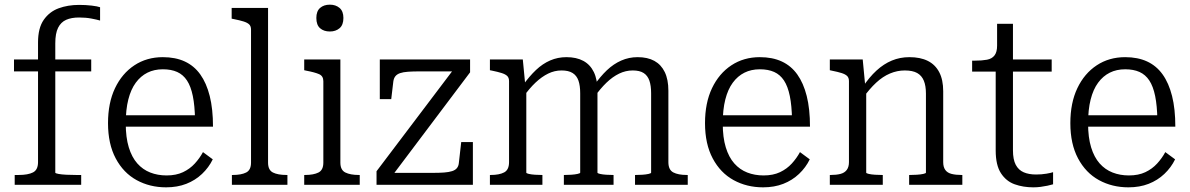

<svg xmlns="http://www.w3.org/2000/svg" viewBox="-20 -792 5102 823"><path d="M40 -537H371V-486H40ZM409 -761V-704Q395 -708 371.5 -712.5Q348 -717 319 -717Q286 -717 263.5 -707Q241 -697 229 -673Q217 -649 217 -606V-52Q217 -49 230.5 -46.5Q244 -44 264.5 -43Q285 -42 305 -42H328V0H43V-42H60Q100 -42 121.5 -53Q143 -64 143 -97V-610Q143 -672 167.5 -707Q192 -742 231.5 -756.5Q271 -771 319 -771Q348 -771 373 -768Q398 -765 409 -761Z M519 -263Q519 -203 532 -160.5Q545 -118 568.5 -91.5Q592 -65 624 -52.5Q656 -40 694 -40Q735 -40 764.5 -54Q794 -68 815 -91Q836 -114 850 -140L892 -109Q875 -74 846 -46.5Q817 -19 778.5 -4Q740 11 692 11Q622 11 565.5 -20Q509 -51 476 -113Q443 -175 443 -264Q443 -351 473 -414Q503 -477 556 -512Q609 -547 678 -547Q732 -547 772 -528.5Q812 -510 838.5 -473Q865 -436 879 -380.5Q893 -325 893 -249H499V-298H839L816 -279Q815 -339 806.5 -380.5Q798 -422 781.5 -447Q765 -472 739.5 -483.5Q714 -495 678 -495Q641 -495 612 -480.5Q583 -466 562 -437.5Q541 -409 530 -365.5Q519 -322 519 -263Z M1129 -758V-95Q1129 -63 1150 -52.5Q1171 -42 1208 -42H1212V0H974V-42H978Q1014 -42 1035 -52.5Q1056 -63 1056 -95V-665Q1056 -680 1048 -687.5Q1040 -695 1024 -700Q1008 -705 983 -710L973 -712V-758Z M1394 -657Q1368 -657 1352 -671Q1336 -685 1336 -715Q1336 -744 1352 -758Q1368 -772 1394 -772Q1419 -772 1435.5 -758Q1452 -744 1452 -715Q1452 -685 1435.5 -671Q1419 -657 1394 -657ZM1439 -537V-95Q1439 -63 1460.5 -52.5Q1482 -42 1518 -42H1522V0H1284V-42H1288Q1324 -42 1345 -52.5Q1366 -63 1366 -95V-444Q1366 -466 1348 -474Q1330 -482 1293 -489L1284 -491V-537Z M1660 -37 1648 -51H1834Q1863 -51 1883.5 -52.5Q1904 -54 1918 -58.5Q1932 -63 1939 -72Q1946 -81 1947 -95L1957 -183H2007V0H1594V-58L1926 -497L1942 -486H1779Q1750 -486 1729 -484.5Q1708 -483 1695 -478.5Q1682 -474 1675 -465.5Q1668 -457 1666 -443L1657 -367H1608V-537H1995V-482Z M2080 0V-42H2084Q2120 -42 2141 -53Q2162 -64 2162 -97V-444Q2162 -459 2154 -466.5Q2146 -474 2130 -479Q2114 -484 2090 -489L2080 -491V-537H2221L2232 -423L2236 -417V-52Q2236 -49 2247 -46.5Q2258 -44 2273.5 -43Q2289 -42 2302 -42H2305V0ZM2610 0H2397V-42H2400Q2413 -42 2428.5 -43Q2444 -44 2455.5 -46.5Q2467 -49 2467 -52V-392Q2467 -425 2459.5 -446.5Q2452 -468 2434.5 -479Q2417 -490 2387 -490Q2357 -490 2329.5 -476.5Q2302 -463 2275.5 -438Q2249 -413 2222 -375L2221 -426Q2249 -465 2277.5 -492Q2306 -519 2338.5 -533Q2371 -547 2408 -547Q2451 -547 2480.5 -531Q2510 -515 2525.5 -483Q2541 -451 2541 -403V-52Q2541 -49 2552 -46.5Q2563 -44 2578.5 -43Q2594 -42 2607 -42H2610ZM2928 0H2702V-42H2705Q2718 -42 2733.5 -43Q2749 -44 2760 -46.5Q2771 -49 2771 -52V-392Q2771 -425 2763.5 -446.5Q2756 -468 2739 -479Q2722 -490 2692 -490Q2662 -490 2634 -476.5Q2606 -463 2579.5 -437.5Q2553 -412 2526 -374L2525 -424Q2553 -464 2581.5 -491Q2610 -518 2643 -532.5Q2676 -547 2713 -547Q2756 -547 2785 -531Q2814 -515 2829.5 -483Q2845 -451 2845 -403V-97Q2845 -64 2866 -53Q2887 -42 2924 -42H2928Z M3078 -263Q3078 -203 3091 -160.5Q3104 -118 3127.5 -91.5Q3151 -65 3183 -52.5Q3215 -40 3253 -40Q3294 -40 3323.5 -54Q3353 -68 3374 -91Q3395 -114 3409 -140L3451 -109Q3434 -74 3405 -46.5Q3376 -19 3337.5 -4Q3299 11 3251 11Q3181 11 3124.5 -20Q3068 -51 3035 -113Q3002 -175 3002 -264Q3002 -351 3032 -414Q3062 -477 3115 -512Q3168 -547 3237 -547Q3291 -547 3331 -528.5Q3371 -510 3397.5 -473Q3424 -436 3438 -380.5Q3452 -325 3452 -249H3058V-298H3398L3375 -279Q3374 -339 3365.5 -380.5Q3357 -422 3340.5 -447Q3324 -472 3298.5 -483.5Q3273 -495 3237 -495Q3200 -495 3171 -480.5Q3142 -466 3121 -437.5Q3100 -409 3089 -365.5Q3078 -322 3078 -263Z M3537 0V-42H3541Q3565 -42 3582.5 -46.5Q3600 -51 3609.5 -63.5Q3619 -76 3619 -97V-444Q3619 -459 3611 -466.5Q3603 -474 3587 -479Q3571 -484 3546 -489L3537 -491V-537H3678L3689 -422L3693 -416V-52Q3693 -49 3704 -46.5Q3715 -44 3731 -43Q3747 -42 3760 -42H3764V0ZM4105 0H3877V-42H3881Q3894 -42 3910 -43Q3926 -44 3937.5 -46.5Q3949 -49 3949 -52V-391Q3949 -424 3940 -446Q3931 -468 3911.5 -479Q3892 -490 3858 -490Q3826 -490 3795 -477Q3764 -464 3735.5 -437.5Q3707 -411 3679 -372L3678 -419Q3706 -461 3737 -489.5Q3768 -518 3803 -532.5Q3838 -547 3878 -547Q3925 -547 3957 -531Q3989 -515 4006 -482.5Q4023 -450 4023 -401V-97Q4023 -76 4032 -63.5Q4041 -51 4059 -46.5Q4077 -42 4101 -42H4105Z M4147 -485V-532H4158Q4189 -532 4210.5 -536Q4232 -540 4243 -554.5Q4254 -569 4254 -596L4305 -537H4488V-485ZM4322 -148Q4322 -108 4334 -85.5Q4346 -63 4368 -53.5Q4390 -44 4421 -44Q4445 -44 4465.5 -47.5Q4486 -51 4494 -54V-2Q4484 1 4470 4Q4456 7 4440.5 9Q4425 11 4409 11Q4366 11 4329.5 -2Q4293 -15 4270.5 -49.5Q4248 -84 4248 -147V-522L4254 -530V-690H4322Z M4644 -263Q4644 -203 4657 -160.5Q4670 -118 4693.5 -91.5Q4717 -65 4749 -52.5Q4781 -40 4819 -40Q4860 -40 4889.5 -54Q4919 -68 4940 -91Q4961 -114 4975 -140L5017 -109Q5000 -74 4971 -46.5Q4942 -19 4903.5 -4Q4865 11 4817 11Q4747 11 4690.5 -20Q4634 -51 4601 -113Q4568 -175 4568 -264Q4568 -351 4598 -414Q4628 -477 4681 -512Q4734 -547 4803 -547Q4857 -547 4897 -528.5Q4937 -510 4963.5 -473Q4990 -436 5004 -380.5Q5018 -325 5018 -249H4624V-298H4964L4941 -279Q4940 -339 4931.5 -380.5Q4923 -422 4906.5 -447Q4890 -472 4864.5 -483.5Q4839 -495 4803 -495Q4766 -495 4737 -480.5Q4708 -466 4687 -437.5Q4666 -409 4655 -365.5Q4644 -322 4644 -263Z"/></svg>

Font: Roboto Serif SemiCondensed Light
Style: Regular
Weight: 300
Width: 4
Designer: Greg Gazdowicz
Foundry: Commercial Type
Version: Version 1.007